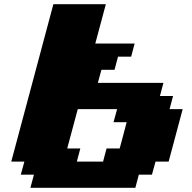

<svg xmlns="http://www.w3.org/2000/svg" viewBox="-20 -895 915 915"><path d="M125 0H625L641.6 -62.5H704.1L721.2 -125H783.7Q794.9 -166.5 817.1 -249.8Q839.4 -333 850.6 -375H788.1L804.7 -437.5H742.2L758.8 -500H446.3L463.4 -562.5H525.9L542.5 -625H605L621.6 -687.5H434.1L484.4 -875H234.4L33.7 -125H96.2L79.1 -62.5H141.6ZM471.2 -125H346.2L362.8 -187.5H300.3L350.6 -375H538.1L521 -312.5H583.5Q578.1 -291.5 567.1 -249.8Q556.2 -208 550.3 -187.5H487.8Z"/></svg>

Font: Faithful 32x
Style: BoldOblique
Weight: 400
Foundry: Faithful Resource Pack
Version: Version 1.0; January 27, 2023